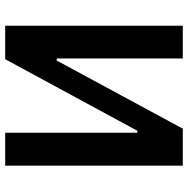

<svg xmlns="http://www.w3.org/2000/svg" viewBox="-12 -728 740 757"><g transform="rotate(90 358.5 -350.0)"><path d="M82 0V-700.2H210.9V-203.1H219.2L487.8 -700.2H633.8V0H503.9V-521H496.1L213.9 0Z"/></g></svg>

Font: Fixel Text SemiBold
Style: Regular
Weight: 600
Width: 4
Designer: AlfaBravo + MacPaw
Foundry: Kyrylo Tkachov, Marchela Mozhyna, Serhii Makarenko, Maria Weinstein, Zakhar Kryvoshyya
Version: Version 1.211